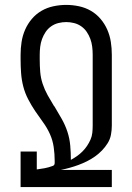

<svg xmlns="http://www.w3.org/2000/svg" viewBox="-20 -763 540 783"><path d="M64 0V-145H130V-72Q146 -74 162 -77Q178 -80 194 -86Q198 -87 200.5 -90Q203 -93 203 -98V-107Q203 -135 199 -163Q195 -191 183.5 -216.5Q172 -242 155.5 -264.5Q139 -287 123.5 -310Q108 -333 95 -358Q82 -383 75 -410Q68 -437 66 -465Q64 -493 64 -521V-540Q64 -566 68 -592Q72 -618 82.5 -642Q93 -666 110 -686Q127 -706 149.5 -719Q172 -732 198 -737.5Q224 -743 250 -743Q276 -743 302 -737.5Q328 -732 350.5 -719Q373 -706 390 -686Q407 -666 417.5 -642Q428 -618 432 -592Q436 -566 436 -540V-251Q436 -232 432.5 -213.5Q429 -195 419 -179Q409 -163 396 -149.5Q383 -136 367.5 -125Q352 -114 335 -105.5Q318 -97 300.5 -90.5Q283 -84 265 -79Q247 -74 228 -70H436V0ZM269 -111Q282 -118 294 -126.5Q306 -135 316.5 -145.5Q327 -156 335 -168Q343 -180 349 -193.5Q355 -207 356.5 -221.5Q358 -236 358 -251V-540Q358 -556 356 -572.5Q354 -589 348.5 -604Q343 -619 334 -632.5Q325 -646 311.5 -655.5Q298 -665 282 -669Q266 -673 250 -673Q234 -673 218 -669Q202 -665 188.5 -655.5Q175 -646 166 -632.5Q157 -619 151.5 -604Q146 -589 144 -572.5Q142 -556 142 -540V-520Q142 -495 144 -470Q146 -445 154 -421Q162 -397 174.5 -374.5Q187 -352 200 -331L202 -329Q217 -304 231.5 -278.5Q246 -253 255 -225.5Q264 -198 266.5 -169Q269 -140 269 -111Z"/></svg>

Font: Huly
Style: Regular
Weight: 400
Designer: Belleve Invis
Foundry: Belleve Invis
Version: Version 33.2.5; ttfautohint (v1.8.4)